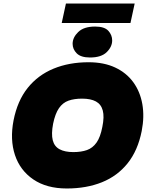

<svg xmlns="http://www.w3.org/2000/svg" viewBox="-20 -1063 850 1092"><path d="M360 9Q245 9 169.5 -42.5Q94 -94 65 -181.5Q36 -269 57 -378Q79 -490 137.5 -563Q196 -636 284.5 -672.5Q373 -709 484 -709Q571 -709 635 -679Q699 -649 738 -595.5Q777 -542 789.5 -471Q802 -400 786 -318Q764 -207 706 -134.5Q648 -62 560 -26.5Q472 9 360 9ZM397 -198Q442 -198 474.5 -209.5Q507 -221 529 -252Q551 -283 562 -341Q574 -399 564.5 -434.5Q555 -470 525.5 -486Q496 -502 447 -502Q402 -502 369.5 -490.5Q337 -479 315.5 -448Q294 -417 282 -359Q271 -301 280 -265.5Q289 -230 319 -214Q349 -198 397 -198ZM492 -736Q440 -736 416.5 -759.5Q393 -783 393 -814Q393 -850 425 -881Q457 -912 521 -912Q574 -912 596 -888Q618 -864 618 -833Q618 -797 587 -766.5Q556 -736 492 -736ZM331 -932 355 -1043H746L722 -932Z"/></svg>

Font: REM Black
Style: Italic
Weight: 900
Italic angle: -11°
Designer: Octavio Pardo
Foundry: Ashler Design
Version: Version 1.005;gftools[0.9.28]